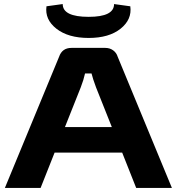

<svg xmlns="http://www.w3.org/2000/svg" viewBox="-20 -926 870 946"><path d="M417 -739Q316 -739 258 -784.5Q200 -830 209 -895L289 -906Q289 -843 417 -843Q542 -843 542 -906L622 -895Q631 -830 574 -784.5Q517 -739 417 -739ZM582 -174H249L180 0H4L271 -646Q286 -690 332 -690H499Q521 -690 537.5 -678Q554 -666 560 -646L827 0H651ZM531 -300 453 -496Q437 -539 431 -564H399Q392 -532 378 -496L300 -300Z"/></svg>

Font: Exo 2 Expanded
Style: Bold
Weight: 700
Width: 7
Designer: Natanael Gama
Version: Version 1.001;PS 001.001;hotconv 1.0.70;makeotf.lib2.5.58329